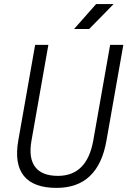

<svg xmlns="http://www.w3.org/2000/svg" viewBox="-20 -914 626 944"><path d="M258.3 9.8Q145 9.8 97.4 -49.1Q49.8 -107.9 69.8 -222.7L152.8 -693.4H217.8L134.8 -222.7Q119.6 -137.2 152.8 -93.3Q186 -49.3 265.1 -49.3Q407.2 -49.3 438.5 -222.7L521.5 -693.4H586.4L503.4 -222.7Q462.9 9.8 258.3 9.8ZM344.2 -771.5 452.6 -894H538.6L418.5 -771.5Z"/></svg>

Font: Cascadia Code PL Light
Style: Italic
Weight: 300
Italic angle: -10°
Monospace: yes
Designer: Aaron Bell
Foundry: Saja Typeworks
Version: Version 2404.023; ttfautohint (v1.8.4)